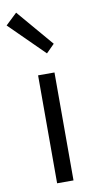

<svg xmlns="http://www.w3.org/2000/svg" viewBox="-112 -904 477 946"><g transform="rotate(-10 126.5 -431.5)"><path d="M94 0H176V-540H94ZM156 -639 197 -680 41 -863 -16 -809Z"/></g></svg>

Font: Noto Sans CJK HK DemiLight
Style: Regular
Weight: 350
Designer: Ryoko NISHIZUKA 西塚涼子 (kana, bopomofo & ideographs); Paul D. Hunt (Latin, Greek & Cyrillic); Sandoll Communications 산돌커뮤니
Foundry: Adobe
Version: Version 2.004;hotconv 1.0.118;makeotfexe 2.5.65603